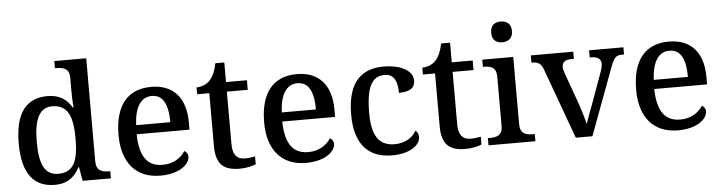

<svg xmlns="http://www.w3.org/2000/svg" viewBox="-47 -975 4505 1198"><g transform="rotate(-5 2205.5 -376.5)"><path d="M256 10C334 10 380 -28 410 -87H414L429 0H606V-45H598C553 -45 518 -56 518 -115V-760H318V-715H326C370 -715 408 -706 408 -649V-572C408 -539 409 -494 413 -462H407C378 -512 332 -546 256 -546C125 -546 52 -460 52 -267C52 -75 125 10 256 10ZM281 -57C198 -57 165 -126 165 -266C165 -405 198 -480 280 -480C378 -480 408 -405 408 -267C408 -125 378 -57 281 -57Z M916 10C1042 10 1100 -50 1100 -93C1100 -112 1088 -125 1077 -130C1053 -91 1005 -56 936 -56C842 -56 793 -117 790 -260H1121V-307C1121 -465 1039 -547 906 -547C759 -547 677 -451 677 -264C677 -91 764 10 916 10ZM1006 -317H792C797 -429 836 -490 905 -490C979 -490 1006 -421 1006 -317Z M1413 10C1453 10 1495 0 1514 -9V-58C1493 -54 1472 -51 1448 -51C1401 -51 1374 -81 1374 -146V-476H1505V-536H1374V-659H1318C1308 -610 1294 -577 1272 -554C1251 -531 1218 -519 1188 -519V-476H1264V-146C1264 -30 1312 10 1413 10Z M1828 10C1954 10 2012 -50 2012 -93C2012 -112 2000 -125 1989 -130C1965 -91 1917 -56 1848 -56C1754 -56 1705 -117 1702 -260H2033V-307C2033 -465 1951 -547 1818 -547C1671 -547 1589 -451 1589 -264C1589 -91 1676 10 1828 10ZM1918 -317H1704C1709 -429 1748 -490 1817 -490C1891 -490 1918 -421 1918 -317Z M2367 10C2486 10 2544 -43 2544 -90C2544 -108 2537 -122 2525 -131C2502 -88 2453 -58 2389 -58C2288 -58 2247 -126 2247 -266C2247 -443 2292 -494 2364 -494C2426 -494 2443 -440 2443 -375C2515 -375 2544 -399 2544 -444C2544 -510 2459 -547 2363 -547C2233 -547 2134 -480 2134 -265C2134 -67 2230 10 2367 10Z M2827 10C2867 10 2909 0 2928 -9V-58C2907 -54 2886 -51 2862 -51C2815 -51 2788 -81 2788 -146V-476H2919V-536H2788V-659H2732C2722 -610 2708 -577 2686 -554C2665 -531 2632 -519 2602 -519V-476H2678V-146C2678 -30 2726 10 2827 10Z M3114 -633C3149 -633 3179 -651 3179 -698C3179 -746 3149 -763 3114 -763C3077 -763 3049 -746 3049 -698C3049 -651 3077 -633 3114 -633ZM2971 0H3265V-45H3252C3208 -45 3173 -55 3173 -117V-536H2979V-491H2984C3027 -491 3063 -481 3063 -423V-113C3063 -55 3027 -45 2984 -45H2971Z M3358 -439 3518 0H3622L3776 -414C3799 -477 3812 -491 3849 -491H3863V-536H3648V-491H3657C3699 -491 3719 -476 3719 -445C3719 -433 3716 -418 3710 -401L3639 -204C3623 -161 3601 -106 3594 -79C3585 -113 3568 -172 3551 -220L3483 -409C3479 -423 3475 -435 3475 -446C3475 -477 3494 -491 3532 -491H3549V-536H3283V-491C3326 -491 3343 -480 3358 -439Z M4158 10C4284 10 4342 -50 4342 -93C4342 -112 4330 -125 4319 -130C4295 -91 4247 -56 4178 -56C4084 -56 4035 -117 4032 -260H4363V-307C4363 -465 4281 -547 4148 -547C4001 -547 3919 -451 3919 -264C3919 -91 4006 10 4158 10ZM4248 -317H4034C4039 -429 4078 -490 4147 -490C4221 -490 4248 -421 4248 -317Z"/></g></svg>

Font: Noto Serif Malayalam Medium
Style: Regular
Weight: 500
Designer: Indian type Foundry, Jelle Bosma, Monotype Design Team
Foundry: Monotype Imaging Inc.
Version: Version 2.104